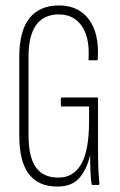

<svg xmlns="http://www.w3.org/2000/svg" viewBox="-20 -681 442 707"><path d="M191 6Q121 6 86 -40.5Q51 -87 51 -181V-472Q51 -567 88.5 -614Q126 -661 197 -661Q269 -661 307.5 -609.5Q346 -558 340 -463Q340 -459 335 -459H310Q305 -459 306 -463Q311 -543 281 -585.5Q251 -628 197 -628Q142 -628 113.5 -589.5Q85 -551 85 -471V-184Q85 -103 112 -65Q139 -27 195 -27Q251 -27 279.5 -77.5Q308 -128 308 -235V-289H208Q204 -289 204 -294V-317Q204 -322 208 -322H337Q341 -322 341 -317V-136Q341 -95 342 -64.5Q343 -34 346 -6Q346 0 343 0H322Q317 0 317 -4Q314 -27 313 -52Q312 -77 312 -107H311Q300 -58 272.5 -26Q245 6 191 6Z"/></svg>

Font: Sofia Sans Extra Condensed ExtraLight
Style: Regular
Weight: 250
Designer: Botio Nikoltchev, Ani Petrova
Foundry: lettersoup
Version: Version 4.101